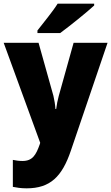

<svg xmlns="http://www.w3.org/2000/svg" viewBox="-20 -786 606 1046"><path d="M493 -756V-766H294C266 -721 217 -663 184 -620V-606H308C361 -645 453 -719 493 -756ZM0 -553 199 -8 197 -1C176 59 157 91 102 91C83 91 64 88 50 85V232C70 236 94 240 125 240C254 240 318 176 366 35L566 -553H381L300 -263C294 -240 289 -217 286 -192H282C281 -214 276 -243 271 -264L190 -553Z"/></svg>

Font: Noto Sans Thai Looped SemiCondensed Black
Style: Regular
Weight: 900
Width: 4
Designer: Sasikarn Vongin, Ben Mitchell
Foundry: The Fontpad Ltd
Version: Version 1.001